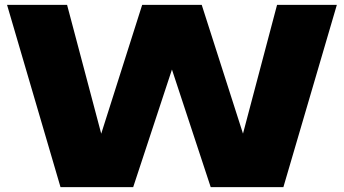

<svg xmlns="http://www.w3.org/2000/svg" viewBox="-20 -770 1415 790"><path d="M1018 -101 948 -100 1120 -750H1366L1146 0H847L641 -625H734L528 0H229L9 -750H256L428 -101L359 -102L565 -750H810Z"/></svg>

Font: Unbounded ExtraBold
Style: Regular
Weight: 800
Designer: Luke Prowse, Jean-Baptiste Morizot, Fátima Lázaro, Florian Runge
Foundry: NaN
Version: Version 1.701;gftools[0.9.28.dev5+ged2979d]